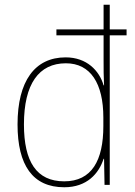

<svg xmlns="http://www.w3.org/2000/svg" viewBox="-20 -780 568 810"><path d="M251 10C347 10 397 -48 417 -110H419L421 0H443V-631H514V-656H443V-760H417V-656H218V-631H417V-526C417 -491 417 -457 419 -420H417C399 -482 346 -538 257 -538C127 -538 54 -438 54 -255C54 -83 118 10 251 10ZM251 -15C134 -15 81 -98 81 -255C81 -426 144 -513 258 -513C362 -513 416 -428 416 -284V-248C416 -103 367 -15 251 -15Z"/></svg>

Font: Noto Sans Hebrew SemiCondensed Thin
Style: Regular
Weight: 100
Width: 4
Designer: Monotype Design Team
Foundry: Monotype Imaging Inc.
Version: Version 2.004